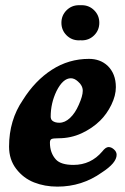

<svg xmlns="http://www.w3.org/2000/svg" viewBox="-20 -692 473 725"><path d="M278.3 -672.4H283.7H288.6Q316.4 -672.4 335.7 -653.1Q355 -633.8 355 -606Q355 -578.1 335.7 -558.8Q316.4 -539.6 288.6 -539.6Q285.2 -539.6 283.7 -540Q281.7 -539.6 278.3 -539.6Q250.5 -539.6 231.2 -558.8Q211.9 -578.1 211.9 -606Q211.9 -633.8 231.2 -653.1Q250.5 -672.4 278.3 -672.4ZM315.9 -469.7Q357.9 -469.7 385.7 -444.3Q417.5 -414.1 417.5 -362.8Q417.5 -331.1 400.4 -296.1Q383.3 -261.2 357.9 -236.3Q328.6 -207.5 288.1 -188.7Q247.6 -169.9 200.7 -169.9Q180.7 -169.9 174.6 -167Q168.5 -164.1 168.5 -153.3Q168.5 -114.3 191.4 -89.4Q210.4 -69.3 257.3 -69.3Q323.2 -69.3 366.2 -120.1Q378.9 -136.7 390.1 -136.7Q400.4 -136.7 410.2 -127.9Q420.4 -119.1 420.4 -107.4Q420.4 -76.7 364.3 -40.5Q289.6 12.7 196.8 12.7Q148.9 12.7 108.6 -3.2Q68.4 -19 41.3 -54.2Q14.2 -89.4 14.2 -138.2Q14.2 -238.3 66.4 -314.5Q112.3 -387.7 176 -428.7Q239.7 -469.7 315.9 -469.7ZM178.2 -235.8Q187.5 -228.5 204.1 -228.5Q225.1 -228.5 244.4 -246.6Q263.7 -264.6 277.3 -295.9Q292.5 -329.6 292.5 -349.1Q292.5 -369.1 274.4 -384.3Q261.2 -396.5 247.6 -396.5Q217.8 -396.5 193.4 -348.1Q171.4 -302.2 171.4 -251.5Q171.4 -241.2 178.2 -235.8Z"/></svg>

Font: Cooper*
Style: Bold Italic
Weight: 700
Italic angle: -7°
Designer: Owen Earl
Foundry: indestructible type*
Version: Version 0.001